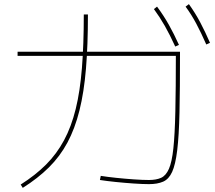

<svg xmlns="http://www.w3.org/2000/svg" viewBox="-20 -875 1040 928"><path d="M700 15Q670 15 626.5 12Q583 9 539 4.5Q495 0 463 -5L467 -25Q498 -20 541 -15.5Q584 -11 627 -8Q670 -5 700 -5Q735 -5 758.5 -15.5Q782 -26 796.5 -59Q811 -92 818 -158.5Q825 -225 827.5 -336Q830 -447 830 -615L840 -605H65V-625H850V-615Q850 -445 847.5 -331.5Q845 -218 836.5 -148.5Q828 -79 812 -44Q796 -9 768.5 3Q741 15 700 15ZM80 17Q151 -28 202.5 -79.5Q254 -131 289.5 -197Q325 -263 346 -348.5Q367 -434 376 -546.5Q385 -659 385 -805H405Q405 -657 395.5 -543Q386 -429 364 -341Q342 -253 306 -186Q270 -119 216.5 -66Q163 -13 90 33ZM827 -650Q801 -707 776.5 -750Q752 -793 724 -831L739 -843Q771 -800 796 -755.5Q821 -711 845 -658ZM977 -660Q952 -717 928.5 -761Q905 -805 877 -843L893 -855Q924 -812 948 -766.5Q972 -721 995 -668Z"/></svg>

Font: M PLUS 2 Thin Thin
Style: Regular
Weight: 250
Version: Version 1.001